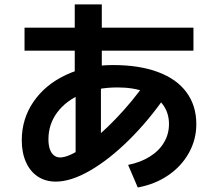

<svg xmlns="http://www.w3.org/2000/svg" viewBox="-20 -797 978 861"><path d="M319.1 -421.2H315.2V-777.2H436.5V-421.2H432.6V-81.8H319.1ZM90 -672.8H847.5V-569.7H90ZM737.8 -240.8Q737.8 -291 710.2 -328.2Q682.6 -365.4 630.6 -385.1Q578.6 -404.9 507.4 -404.9Q417.6 -404.9 347 -375.6Q276.5 -346.2 236.9 -293.3Q197.2 -240.3 197.2 -172.3Q197.2 -147 203.3 -128.8Q209.5 -110.6 221.1 -101Q232.7 -91.3 249.1 -90.9Q288.3 -90.9 355.8 -138.3Q423.4 -185.6 499.1 -264.2Q574.8 -342.8 637.5 -432.5L726.3 -371.5Q648.8 -258.6 559.4 -170.2Q470 -81.8 384.1 -32.2Q298.2 17.4 230.3 17.4Q183.8 17.4 149.3 -5.5Q114.9 -28.3 96.2 -70.5Q77.6 -112.7 77.6 -168.1Q77.6 -264.2 130.6 -341.3Q183.7 -418.4 277.3 -461.8Q370.9 -505.3 487.3 -505.3Q604.3 -505.3 688.3 -474Q772.4 -442.8 816.4 -383Q860.4 -323.2 860.4 -240.3Q860.4 -171.2 827 -111.3Q793.7 -51.3 734.2 -10.8Q674.8 29.7 597.8 43.7L554.5 -57.5Q610.8 -68.9 652.1 -94.9Q693.5 -120.8 715.6 -158.3Q737.8 -195.8 737.8 -240.8Z"/></svg>

Font: WEMIX Pretendard Variable
Style: Regular
Weight: 400
Designer: Base glyphs from Inter by Rasmus Andersson; Hangeul glyphs from Noto Sans CJK(Source Han Sans) by Jang Soo-young and Kan
Foundry: Kil Hyung-jin
Version: Version 1.000;Glyphs 3.2 (3208)